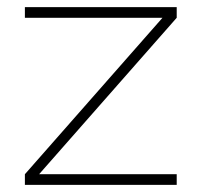

<svg xmlns="http://www.w3.org/2000/svg" viewBox="-20 -520 567 540"><path d="M90 -30H477V0H50V-30L437 -470H50V-500H477V-470Z"/></svg>

Font: Urbanist
Style: Regular
Weight: 400
Designer: Corey Hu
Foundry: Corey Hu
Version: Version 1.2; befe77262ef67d88f1d94aa3d2e49ef1327b4483